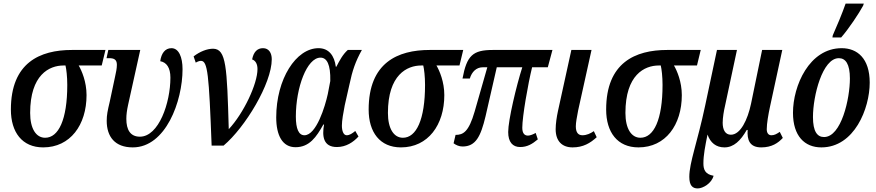

<svg xmlns="http://www.w3.org/2000/svg" viewBox="-20 -816 4912 1076"><path d="M222 10C374 10 465 -116 465 -283C465 -358 438 -420 421 -449H550L571 -536H383C204 -536 41 -465 41 -202C41 -75 104 10 222 10ZM233 -44C182 -44 149 -95 149 -183C149 -397 256 -449 336 -449H347C352 -428 357 -387 357 -340C357 -145 308 -44 233 -44Z M724 10C909 10 1003 -249 1003 -428C1003 -496 982 -546 941 -546C905 -546 884 -517 878 -473C913 -467 935 -437 935 -381C935 -240 870 -50 764 -50C710 -50 688 -89 688 -150C688 -173 691 -197 698 -229L766 -536H587L577 -490H591C617 -490 635 -484 635 -453C635 -433 630 -409 625 -387L595 -246C583 -196 578 -171 578 -139C578 -50 624 10 724 10Z M1166 0H1233C1354 -102 1503 -348 1503 -484C1503 -519 1487 -546 1454 -546C1422 -546 1401 -525 1393 -483C1413 -476 1423 -456 1423 -429C1423 -346 1346 -182 1262 -92C1252 -442 1248 -541 1175 -543C1140 -543 1100 -527 1065 -500L1077 -465C1087 -471 1098 -475 1106 -475C1144 -475 1151 -400 1166 0Z M1636 9C1714 9 1753 -48 1792 -118H1796C1784 -52 1792 8 1868 8C1919 8 1960 -19 1989 -51L1971 -82C1954 -68 1939 -58 1923 -58C1905 -58 1896 -82 1896 -112C1896 -140 1904 -185 1912 -226L1938 -341C1955 -422 1972 -471 2008 -536H1929C1901 -511 1883 -477 1865 -442H1862C1854 -504 1823 -546 1765 -546C1639 -546 1528 -373 1528 -158C1528 -57 1563 9 1636 9ZM1686 -58C1654 -58 1638 -94 1638 -163C1638 -325 1700 -493 1776 -493C1812 -493 1833 -455 1831 -362L1817 -289C1802 -220 1753 -58 1686 -58Z M2227 10C2379 10 2470 -116 2470 -283C2470 -358 2443 -420 2426 -449H2555L2576 -536H2388C2209 -536 2046 -465 2046 -202C2046 -75 2109 10 2227 10ZM2238 -44C2187 -44 2154 -95 2154 -183C2154 -397 2261 -449 2341 -449H2352C2357 -428 2362 -387 2362 -340C2362 -145 2313 -44 2238 -44Z M2895 8C2935 8 2963 -9 2994 -35L2982 -71C2970 -64 2951 -56 2939 -56C2921 -56 2907 -67 2907 -100C2907 -163 2939 -346 2962 -439H3050L3076 -536H2742C2630 -536 2596 -505 2572 -376H2613C2624 -413 2649 -439 2686 -439H2711L2640 -191C2607 -77 2576 -60 2533 -60L2522 -13C2535 -3 2553 5 2572 5C2646 5 2674 -51 2701 -164L2764 -439H2907C2874 -336 2828 -143 2828 -76C2828 -20 2853 8 2895 8Z M3189 10C3248 10 3288 -14 3324 -47L3308 -81C3289 -68 3268 -58 3244 -58C3220 -58 3207 -74 3207 -108C3207 -129 3213 -160 3220 -197L3295 -536H3182L3107 -194C3100 -162 3094 -122 3094 -92C3094 -25 3130 10 3189 10Z M3558 10C3710 10 3801 -116 3801 -283C3801 -358 3774 -420 3757 -449H3886L3907 -536H3719C3540 -536 3377 -465 3377 -202C3377 -75 3440 10 3558 10ZM3569 -44C3518 -44 3485 -95 3485 -183C3485 -397 3592 -449 3672 -449H3683C3688 -428 3693 -387 3693 -340C3693 -145 3644 -44 3569 -44Z M3890 240C3919 240 3968 212 3979 169C3933 161 3922 136 3922 100C3922 52 3932 3 3945 -62C3961 -16 3993 10 4040 10C4092 10 4131 -28 4165 -88H4170C4166 -32 4181 10 4246 10C4306 10 4341 -15 4367 -43L4350 -77C4332 -65 4320 -58 4303 -58C4286 -58 4277 -71 4277 -92C4277 -124 4286 -175 4295 -217L4364 -536H4251L4189 -235C4170 -145 4130 -61 4076 -61C4043 -61 4030 -91 4030 -128C4030 -157 4037 -197 4043 -222L4110 -536H3998L3932 -225C3888 -17 3843 95 3843 175C3843 225 3862 240 3890 240Z M4645 -606H4694C4736 -654 4794 -741 4817 -784L4821 -796H4719C4702 -746 4666 -660 4647 -618ZM4583 10C4768 10 4854 -208 4854 -353C4854 -489 4784 -546 4697 -546C4515 -546 4424 -335 4424 -184C4424 -54 4489 10 4583 10ZM4598 -48C4560 -48 4536 -79 4536 -160C4536 -279 4589 -490 4681 -490C4719 -490 4743 -457 4743 -376C4743 -263 4695 -48 4598 -48Z"/></svg>

Font: Noto Serif Condensed Semi
Style: Italic
Weight: 600
Width: 3
Italic angle: -12°
Designer: Monotype Design Team
Foundry: Monotype Imaging Inc.
Version: Version 1.901